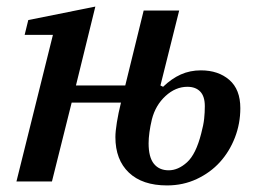

<svg xmlns="http://www.w3.org/2000/svg" viewBox="-20 -552 802 584"><path d="M141 -446H55L66 -491L270 -532L211 -292H361L417 -520H525L468 -292L476 -288Q502 -313 530 -325.5Q558 -338 591 -338Q644 -338 677.5 -309Q711 -280 711 -223Q711 -176 694.5 -133.5Q678 -91 649 -59Q620 -27 578.5 -7.5Q537 12 488 12Q413 12 372 -27Q331 -66 331 -135Q331 -152 335.5 -180Q340 -208 348 -240H198L138 0H30ZM493 -34Q522 -34 549 -58.5Q576 -83 592 -146Q599 -172 601 -191Q603 -210 603 -229Q603 -259 589 -273.5Q575 -288 550 -288Q514 -288 483.5 -260Q453 -232 442 -189Q437 -168 434.5 -149.5Q432 -131 432 -116Q432 -74 448 -54Q464 -34 493 -34Z"/></svg>

Font: IBM Plex Serif Medm
Style: Italic
Weight: 500
Italic angle: -14°
Designer: Mike Abbink, Paul van der Laan, Pieter van Rosmalen
Foundry: Bold Monday
Version: Version 3.001